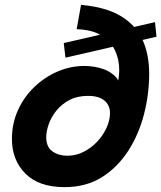

<svg xmlns="http://www.w3.org/2000/svg" viewBox="-20 -758 663 789"><path d="M245 11Q140 11 84.5 -44.5Q29 -100 29 -187Q29 -250 53.5 -304.5Q78 -359 120.5 -400Q163 -441 216.5 -464Q270 -487 327 -487Q348 -487 368.5 -483.5Q389 -480 408 -473Q427 -466 442 -454Q450 -448 456 -441.5Q462 -435 466 -427Q468 -438 469 -449Q470 -460 470 -470Q470 -514 452.5 -551Q435 -588 397 -612Q359 -636 295 -638L313 -738Q414 -729 475.5 -692.5Q537 -656 565 -596Q593 -536 593 -455Q593 -372 572 -289.5Q551 -207 507.5 -139Q464 -71 399 -30Q334 11 245 11ZM256 -118Q292 -118 323.5 -134Q355 -150 379 -175.5Q403 -201 417 -231Q431 -261 432 -290Q433 -310 424 -327Q415 -344 394.5 -354Q374 -364 342 -364Q297 -364 264.5 -346.5Q232 -329 211 -302.5Q190 -276 180 -247Q170 -218 170 -194Q170 -154 195.5 -136Q221 -118 256 -118ZM249 -521 242 -581 617 -667 623 -607Z"/></svg>

Font: Hanken Grotesk Black
Style: Italic
Weight: 900
Italic angle: -8°
Designer: Alfredo Marco Pradil
Foundry: Hanken Design Co.
Version: Version 3.013